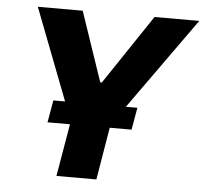

<svg xmlns="http://www.w3.org/2000/svg" viewBox="-52 -783 891 837"><g transform="rotate(5 393.5 -364.0)"><path d="M80.1 -727.5H276.4L379.9 -422.9H386.7L590.8 -727.5H786.6L440.4 -242.7L399.9 0H225.1L266.6 -242.7ZM166 -229.5 183.1 -326.7H550.8L533.7 -229.5Z"/></g></svg>

Font: Inter Tight ExtraBold
Style: Italic
Weight: 800
Italic angle: -9.39999°
Designer: Rasmus Andersson
Foundry: rsms
Version: Version 3.004